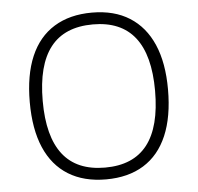

<svg xmlns="http://www.w3.org/2000/svg" viewBox="-52 -766 851 827"><g transform="rotate(-5 374.0 -352.5)"><path d="M374 8Q278 8 211 -33.5Q144 -75 109.5 -155Q75 -235 75 -352Q75 -469 109.5 -549.5Q144 -630 211.5 -671.5Q279 -713 375 -713Q471 -713 537.5 -671Q604 -629 638.5 -549.5Q673 -470 673 -355Q673 -237 638.5 -156Q604 -75 537 -33.5Q470 8 374 8ZM374 -43Q496 -43 556.5 -120.5Q617 -198 617 -354Q617 -508 556.5 -585Q496 -662 375 -662Q252 -662 191.5 -584.5Q131 -507 131 -352Q131 -198 191.5 -120.5Q252 -43 374 -43Z"/></g></svg>

Font: Nunito Sans 7pt Expanded ExtraLight
Style: Regular
Weight: 250
Width: 7
Designer: Vernon Adams
Foundry: Vernon Adams
Version: Version 3.101;gftools[0.9.27]